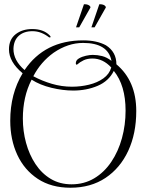

<svg xmlns="http://www.w3.org/2000/svg" viewBox="-20 -841 699 899"><path d="M310 38Q220 38 157 -3.5Q94 -45 61 -116Q28 -187 28 -276Q28 -402 86 -498Q22 -551 22 -610Q22 -656 53 -680.5Q84 -705 131 -705Q183 -705 212 -676Q217 -671 217 -668Q217 -666 214 -666Q211 -666 210 -666Q192 -680 172.5 -687.5Q153 -695 132 -695Q92 -695 68 -673.5Q44 -652 43 -612Q43 -558 95 -513Q189 -652 370 -652Q433 -652 476 -629Q525 -598 525 -540Q618 -462 618 -321Q618 -216 580.5 -135Q543 -54 474 -8Q405 38 310 38ZM317 -435Q358 -435 397 -444.5Q436 -454 464 -474Q492 -494 501 -525Q462 -567 413 -567Q389 -567 372 -559Q355 -551 340 -538Q335 -538 335 -545Q335 -559 349.5 -567.5Q364 -576 382.5 -580Q401 -584 414 -584Q436 -584 458 -578.5Q480 -573 502 -556Q486 -640 369 -640Q298 -640 231 -594Q171 -551 136 -484Q177 -462 223 -448.5Q269 -435 317 -435ZM315 22Q374 22 421 -6Q468 -34 501 -83Q534 -132 551 -194Q568 -256 568 -323Q568 -441 513 -509Q489 -461 437 -439Q385 -417 323 -417Q274 -417 220.5 -430Q167 -443 128 -468Q107 -427 97 -381.5Q87 -336 87 -286Q87 -227 102 -172Q117 -117 146 -73Q175 -29 217.5 -3.5Q260 22 315 22ZM408 -713 445 -821H451Q457 -821 464 -818.5Q471 -816 474 -811Q477 -808 475 -805L423 -713ZM336 -713 373 -821H379Q385 -821 392 -818.5Q399 -816 402 -811Q405 -808 403 -805L351 -713Z"/></svg>

Font: Updock
Style: Regular
Weight: 400
Designer: Robert E. Leuschke
Foundry: Robert E. Leuschke
Version: Version 1.010; ttfautohint (v1.8.4.7-5d5b)